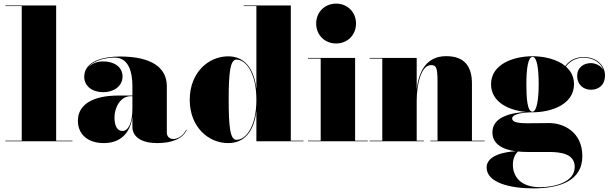

<svg xmlns="http://www.w3.org/2000/svg" viewBox="-20 -780 3365 1060"><path d="M10 -3.5V0H380V-3.5H290V-750H10V-746.5H100V-3.5Z M634 -252.5C492 -252.5 410 -202.5 410 -113.5C410 -37.5 466 10 552.5 10C641 10 697.5 -40 711 -134.5V-80C711 -21 766 10 848 10C926 10 988.5 -12.5 1011 -63L1008 -63.5C987.5 -23 953.5 -12.5 938 -12.5C914 -12.5 901 -28 901 -48V-304.5C901 -410.5 810.5 -468 643 -468C552 -468 445 -443 445 -356C445 -305 489 -271 549.5 -271C607 -271 656.5 -303 656.5 -358C656.5 -412 608 -441 549.5 -441C515.5 -441 485 -428 466 -407C498.5 -449.5 570.5 -462 613 -462C693 -462 711 -376.5 711 -304.5V-252.5ZM656.5 -57C624.5 -57 612 -88.5 612 -133.5C612 -178 639.5 -249 702.5 -249H711V-180.5C711 -99 687 -57 656.5 -57Z M1655.5 -3.5H1585.5V-750H1325.5V-746.5H1395.5V-290C1382 -404.5 1328.5 -469 1239.5 -469C1130.5 -469 1027.5 -379 1027.5 -229C1027.5 -79 1130.5 10 1239.5 10C1329 10 1382.5 -54 1395.5 -167.5V0H1655.5ZM1395.5 -229C1395.5 -77 1335 -8 1285.5 -8C1251.5 -8 1242.5 -75.5 1242.5 -229C1242.5 -382.5 1251.5 -451 1285.5 -451C1335 -451 1395.5 -381.5 1395.5 -229Z M1725.5 -650C1725.5 -587 1772.5 -540 1835.5 -540C1898.5 -540 1945.5 -587 1945.5 -650C1945.5 -713 1898.5 -760 1835.5 -760C1772.5 -760 1725.5 -713 1725.5 -650ZM1680.5 -3.5V0H2010.5V-3.5H1940.5V-460H1680.5V-456.5H1750.5V-3.5Z M2020.5 -3.5V0H2320.5V-3.5H2280.5V-223C2280.5 -314.5 2305 -420.5 2359.5 -420.5C2387.5 -420.5 2395.5 -410.5 2395.5 -326.5V-3.5H2355.5V0H2655.5V-3.5H2585.5V-319C2585.5 -406 2550.5 -470 2443.5 -470C2328.5 -470 2291 -377 2280.5 -287V-460H2020.5V-456.5H2090.5V-3.5Z M2698.5 -49.5C2698.5 11.5 2748.5 44.5 2827 55C2774 57.5 2666.5 75 2666.5 144.5C2666.5 229.5 2798.5 260 2923.5 260C3075.5 260 3195 215.5 3195 82C3195 -53.5 3088.5 -100.5 3013.5 -100.5C2985 -100.5 2927 -99.5 2892 -99.5C2837.5 -99.5 2807.5 -106.5 2807.5 -126C2807.5 -151.5 2871.5 -159 2908.5 -160C2912.5 -160 2916 -160 2920 -160C3026 -160 3149 -204.5 3149 -315C3149 -356.5 3131.5 -389 3104 -412.5C3130.5 -447.5 3167.5 -461.5 3201.5 -461.5C3259 -461.5 3298 -431 3311 -394C3297 -418 3267.5 -431.5 3242 -431.5C3203 -431.5 3166.5 -408.5 3166.5 -360C3166.5 -312 3202 -284.5 3242 -284.5C3282 -284.5 3320 -307 3320 -364.5C3320 -412.5 3280.5 -465 3201.5 -465C3166 -465 3127.5 -452 3101 -415.5C3055.5 -453 2984.5 -469.5 2920 -469.5C2814 -469.5 2691 -425.5 2691 -315C2691 -217 2787.5 -171 2883 -162C2795.5 -157 2698.5 -132 2698.5 -49.5ZM2886 -315C2886 -404 2896 -466 2920 -466C2944 -466 2954 -404 2954 -315C2954 -236 2944 -163.5 2920 -163.5C2891 -163.5 2886 -236 2886 -315ZM2811.5 128.5C2811.5 94 2826 66.5 2840.5 56.5C2856.5 58 2874 59 2892 59H3010C3075 59 3153 68.5 3153 141.5C3153 228.5 3035.5 253.5 2961.5 253.5C2856.5 253.5 2811.5 197 2811.5 128.5Z"/></svg>

Font: Bodoni* 48pt Fatface
Style: Regular
Weight: 900
Version: Version 2.3